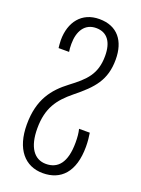

<svg xmlns="http://www.w3.org/2000/svg" viewBox="-150 -609 682 926"><g transform="rotate(20 191.5 -146.0)"><path d="M191 250C283 250 344 190 344 59C344 32 341 6 338 -11H283C288 9 290 30 290 57C290 161 251 203 190 203C130 203 93 152 93 56C93 -50 134 -103 200 -157C287 -227 335 -279 335 -385C335 -480 288 -542 195 -542C104 -542 54 -475 54 -383C54 -370 56 -352 57 -343H111C109 -352 108 -368 108 -383C108 -449 137 -496 195 -496C252 -496 281 -455 281 -384C281 -290 237 -249 164 -194C93 -140 39 -74 39 55C39 181 99 250 191 250Z"/></g></svg>

Font: Noto Sans Georgian ExtraCondensed Light
Style: Regular
Weight: 300
Width: 2
Designer: Monotype Design Team, Akaki Razmadze
Foundry: Google LLC
Version: Version 2.005